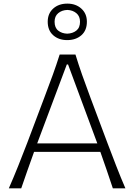

<svg xmlns="http://www.w3.org/2000/svg" viewBox="-20 -1031 735 1051"><path d="M28.3 0H96.2Q112.8 -48.3 130.6 -99.1Q148.4 -149.9 166.5 -199.7H529.3Q546.9 -150.9 564.2 -99.6Q581.5 -48.3 597.7 0H666.5Q641.1 -58.6 616.2 -122.8Q591.3 -187 568.4 -247.6L474.1 -499Q448.7 -567.4 429.4 -621.8Q410.2 -676.3 393.1 -732.4H306.6Q289.1 -677.2 269.3 -622.3Q249.5 -567.4 223.6 -499.5L128.9 -248.5Q106.4 -189.5 80.3 -124.3Q54.2 -59.1 28.3 0ZM512.7 -246.1H183.6L345.7 -678.2H352.5ZM347.7 -846.7Q318.4 -847.7 298.6 -863.5Q278.8 -879.4 278.8 -912.1Q278.8 -942.4 298.8 -959Q318.8 -975.6 348.6 -976.6Q377.9 -975.6 397.9 -959Q418 -942.4 418 -912.1Q418 -879.4 397.9 -863.5Q377.9 -847.7 347.7 -846.7ZM347.7 -811.5Q395 -811.5 425.3 -837.9Q455.6 -864.3 455.6 -912.1Q455.6 -956.5 425.3 -983.9Q395 -1011.2 348.6 -1011.2Q301.3 -1011.2 271.2 -984.1Q241.2 -957 241.2 -912.1Q241.2 -864.7 271.2 -838.1Q301.3 -811.5 347.7 -811.5Z"/></svg>

Font: Pinar-VF
Style: Regular
Weight: 300
Designer: Amin Abedi
Version: Version 3.0